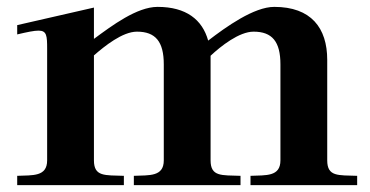

<svg xmlns="http://www.w3.org/2000/svg" viewBox="-20 -538 1074 558"><path d="M253 -72V-377C284 -404 336 -446 378 -446C432 -446 456 -417 456 -351V-72C456 -24 414 -29 369 -27V0H679V-27C624 -29 592 -24 592 -72V-364V-376C622 -404 675 -446 717 -446C771 -446 795 -417 795 -351V-72C795 -24 753 -29 708 -27V0H1018V-27C963 -29 931 -24 931 -72V-364C931 -457 884 -518 777 -518C718 -518 637 -460 585 -420C568 -481 521 -518 438 -518C378 -518 306 -464 253 -425V-516L30 -465V-438C60 -445 79 -449 92 -449C116 -449 117 -434 117 -396V-72C117 -24 75 -29 30 -27V0H340V-27C285 -29 253 -24 253 -72Z"/></svg>

Font: Ortica Linear
Style: Bold
Weight: 700
Designer: Benedetta Bovani
Foundry: Collletttivo
Version: Version 2.000;Glyphs 3.1.2 (3151)